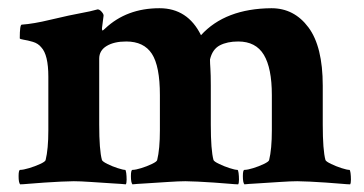

<svg xmlns="http://www.w3.org/2000/svg" viewBox="-20 -456 907 479"><path d="M30.3 3.9Q26.4 0 26.4 -16.6Q26.4 -32.2 30.3 -32.2Q38.1 -32.2 52.7 -36.6Q67.4 -41 80.1 -46.9Q92.8 -52.7 93.8 -56.6Q100.6 -84 100.6 -130.9V-264.6Q100.6 -319.3 83 -337.9Q75.2 -347.7 62 -351.6Q48.8 -355.5 39.1 -356.9Q29.3 -358.4 29.3 -360.4Q29.3 -394.5 34.2 -394.5Q63.5 -396.5 105.5 -406.7Q147.5 -417 204.1 -427.7L223.6 -432.6Q228.5 -432.6 233.9 -426.3Q239.3 -419.9 238.3 -416L234.4 -385.7Q234.4 -380.9 235.4 -379.9Q237.3 -379.9 242.2 -384.8Q295.9 -435.5 377.9 -435.5Q448.2 -435.5 481.4 -368.2Q542 -434.6 657.2 -435.5Q713.9 -435.5 749.5 -387.7Q785.2 -339.8 785.2 -242.2V-145.5Q785.2 -81.1 792 -56.6Q793.9 -52.7 806.2 -46.9Q818.4 -41 832 -36.6Q845.7 -32.2 851.6 -32.2Q853.5 -32.2 854.5 -24.4Q855.5 -16.6 855.5 -7.8Q855.5 1 853.5 3.9Q847.7 3.9 831.1 2.4Q814.5 1 793.5 -0.5Q772.5 -2 752.9 -2.9Q733.4 -3.9 721.7 -3.9Q706.1 -3.9 677.7 -2Q649.4 0 623.5 1.5Q597.7 2.9 589.8 3.9Q585.9 0 585.9 -16.6Q585.9 -32.2 589.8 -32.2Q597.7 -32.2 611.8 -36.6Q626 -41 638.2 -46.9Q650.4 -52.7 651.4 -56.6Q658.2 -84 658.2 -130.9V-218.8Q658.2 -286.1 638.2 -319.3Q618.2 -352.5 574.2 -352.5Q546.9 -352.5 528.3 -342.8Q509.8 -333 503.9 -307.6Q503.9 -298.8 504.9 -284.7Q505.9 -270.5 505.9 -242.2V-145.5Q505.9 -81.1 512.7 -56.6Q514.6 -52.7 526.9 -46.9Q539.1 -41 552.7 -36.6Q566.4 -32.2 572.3 -32.2Q574.2 -32.2 575.2 -24.4Q576.2 -16.6 576.2 -7.8Q576.2 1 574.2 3.9Q568.4 3.9 551.8 2.4Q535.2 1 514.2 -0.5Q493.2 -2 473.6 -2.9Q454.1 -3.9 442.4 -3.9Q426.8 -3.9 398.4 -2Q370.1 0 344.2 1.5Q318.4 2.9 310.5 3.9Q306.6 0 306.6 -16.6Q306.6 -32.2 310.5 -32.2Q318.4 -32.2 332.5 -36.6Q346.7 -41 358.9 -46.9Q371.1 -52.7 372.1 -56.6Q378.9 -84 378.9 -130.9V-218.8Q378.9 -291 358.9 -321.8Q338.9 -352.5 294.9 -352.5Q264.6 -352.5 246.1 -341.3Q227.5 -330.1 227.5 -309.6V-145.5Q227.5 -81.1 234.4 -56.6Q236.3 -52.7 248 -46.9Q259.8 -41 273.4 -36.6Q287.1 -32.2 292 -32.2Q293.9 -32.2 294.9 -24.4Q295.9 -16.6 295.9 -7.8Q295.9 1 293.9 3.9Q286.1 2.9 260.7 1.5Q235.4 0 207.5 -2Q179.7 -3.9 164.1 -3.9Q152.3 -3.9 132.3 -2.9Q112.3 -2 90.8 -0.5Q69.3 1 52.7 2.4Q36.1 3.9 30.3 3.9Z"/></svg>

Font: Crimson Text
Style: Bold
Weight: 700
Designer: Sebastian Kosch
Foundry: Sebastian Kosch
Version: Version 1.100